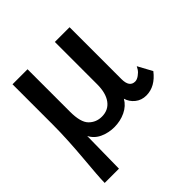

<svg xmlns="http://www.w3.org/2000/svg" viewBox="-168 -595 885 885"><g transform="rotate(-45 275.0 -152.0)"><path d="M20 159Q20 139 23 99.5Q26 60 30.5 9Q35 -42 38 -97Q41 -152 41 -203V-463H139V-186Q139 -117 164.5 -91.5Q190 -66 227 -66Q270 -66 293.5 -98Q317 -130 317 -187V-463H413V-125Q413 -72 450 -72Q462 -72 476 -82Q490 -92 497 -103L505 -117L543 -47Q499 10 441 10Q410 10 387.5 -8Q365 -26 357 -53Q340 -23 306.5 -7Q273 9 233 9Q197 9 164.5 -5.5Q132 -20 116 -51Q116 -4 114.5 54.5Q113 113 113 159Z"/></g></svg>

Font: Inconsolata SemiExpanded SemiBold
Style: Regular
Weight: 600
Width: 6
Monospace: yes
Designer: Raph Levien, Cyreal, Brenton Simpson
Foundry: Raph Levien, Cyreal, Google
Version: Version 3.001; ttfautohint (v1.8.2.53-6de2)